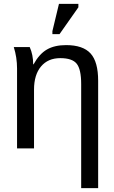

<svg xmlns="http://www.w3.org/2000/svg" viewBox="-20 -773 596 1000"><path d="M491.2 207H402.8V-335Q402.8 -412.1 379.4 -441.2Q356 -470.2 293.9 -470.2Q230 -470.2 193.6 -426.8Q157.2 -383.3 157.2 -306.2V0H68.8V-416Q68.8 -474.1 51.8 -527.8H134.8Q152.8 -487.8 152.8 -438H154.8Q184.6 -492.2 224.4 -515.1Q264.2 -538.1 324.2 -538.1Q412.1 -538.1 451.7 -494.6Q491.2 -451.2 491.2 -352.1ZM290 -595.2H252.9V-610.8L287.1 -752.9H388.2V-734.9Z"/></svg>

Font: Libra Sans Modern
Style: Regular
Weight: 400
Foundry: Stefan Peev, Context Ltd
Version: Version 1.000